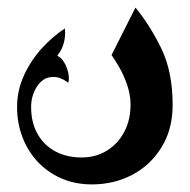

<svg xmlns="http://www.w3.org/2000/svg" viewBox="-20 -282 500 506"><path d="M222 204Q178 204 141.5 188Q105 172 79 144Q53 116 39 79Q25 42 25 0Q25 -44 43.5 -84Q62 -124 91 -155.5Q120 -187 151 -207Q153 -188 148.5 -170Q144 -152 131 -135Q142 -130 149.5 -117Q157 -104 160 -89.5Q163 -75 160 -64Q149 -72 138.5 -76Q128 -80 117 -79Q93 -78 77.5 -54Q62 -30 62 0Q62 41 79 71Q96 101 126 117Q156 133 195 133Q233 133 262.5 114.5Q292 96 308.5 63.5Q325 31 324 -11Q323 -35 315 -58.5Q307 -82 295.5 -102.5Q284 -123 274 -137L337 -262Q375 -216 405 -154.5Q435 -93 435 -5Q435 59 405.5 106.5Q376 154 328 179Q280 204 222 204Z"/></svg>

Font: Reem Kufi Fun SemiBold
Style: Regular
Weight: 600
Designer: Khaled Hosny
Version: Version 1.005